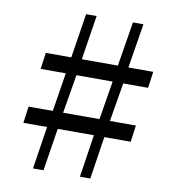

<svg xmlns="http://www.w3.org/2000/svg" viewBox="-85 -843 815 917"><g transform="rotate(10 322.5 -385.0)"><path d="M168.5 -207H53.5L64.5 -287.5H182L212 -475H90L101 -554.5H224.5L258.5 -770H309.5L275.5 -554.5H450.5L485.5 -770H536.5L501.5 -554.5H622L611 -475H490.5L459 -287.5H585L574 -207H446L414.5 -0.5H364L395.5 -207H220L187.5 -0.5H136.5ZM408.5 -287.5 439 -475H263.5L232 -287.5Z"/></g></svg>

Font: Merriweather 60pt Medium
Style: Italic
Weight: 500
Italic angle: -7.8°
Version: Version 2.101